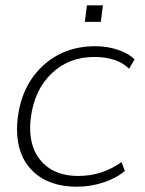

<svg xmlns="http://www.w3.org/2000/svg" viewBox="-20 -686 539 716"><path d="M296.4 -604.5 304.2 -666H363.8L356 -604.5ZM266.6 10.3Q162.6 10.3 103 -47.1Q43.5 -104.5 43.5 -203.6Q43.5 -227.5 45.9 -245.1Q61 -367.7 139.9 -440.7Q218.8 -513.7 335.9 -513.7Q379.4 -513.7 419.2 -500.5Q459 -487.3 481.9 -464.8L461.4 -429.7Q416.5 -473.6 331.1 -473.6Q236.3 -473.6 171.9 -411.6Q107.4 -349.6 94.7 -245.1Q92.3 -224.1 92.3 -209Q92.3 -126.5 140.1 -78.1Q188 -29.8 271.5 -29.8Q360.8 -29.8 433.1 -81.5L445.8 -48.8Q415 -22 366.5 -5.9Q317.9 10.3 266.6 10.3Z"/></svg>

Font: Muli
Style: ExtraLightItalic
Weight: 200
Italic angle: -7°
Designer: Vernon Adams
Foundry: newtypography
Version: Version 2.0; ttfautohint (v1.00rc1.2-2d82) -l 8 -r 50 -G 200